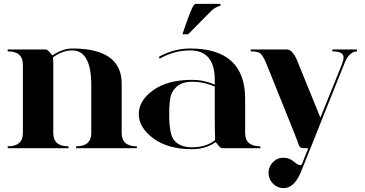

<svg xmlns="http://www.w3.org/2000/svg" viewBox="-20 -762 1875 987"><path d="M253.9 -429.7V-78.1Q253.9 -9.8 332 -9.8V0H19.5V-9.8Q97.7 -9.8 97.7 -78.1V-429.7Q97.7 -498 19.5 -498V-507.8H214.8Q223.6 -507.8 235.8 -492.7Q248 -477.5 250 -477.5Q302.7 -512.7 351.6 -512.7Q605.5 -512.7 605.5 -332V-78.1Q605.5 -9.8 683.6 -9.8V0H371.1V-9.8Q449.2 -9.8 449.2 -78.1V-322.3Q449.2 -502.9 351.6 -502.9Q300.8 -502.9 252 -466.8Q253.9 -449.2 253.9 -429.7Z M918 -585.9 927.7 -615.2Q963.9 -719.7 975.6 -734.4Q981.4 -742.2 986.3 -742.2H1113.3V-732.4Q1108.4 -732.4 1093.3 -725.1Q1076.7 -717.3 1064 -704.1L947.3 -585.9ZM1318.4 0H1123Q1113.3 0 1101.6 -15.6Q1089.8 -31.2 1087.9 -31.2Q1038.1 4.9 966.8 4.9Q842.8 4.9 768.1 -50.8Q693.4 -106.4 693.4 -175.8Q693.4 -245.1 767.6 -298.3Q841.8 -351.6 966.8 -351.6Q1027.3 -351.6 1084 -327.1V-351.6Q1084 -502.9 957 -502.9Q876 -502.9 801.8 -460.9L795.9 -469.7Q874 -512.7 957 -512.7Q1240.2 -512.7 1240.2 -253.9V-78.1Q1240.2 -9.8 1318.4 -9.8ZM1084 -316.4Q1028.3 -341.8 966.8 -341.8Q894.5 -341.8 865.2 -287.1Q849.6 -260.7 849.6 -175.8Q849.6 -72.3 875 -41Q905.3 -4.9 966.8 -4.9Q1041 -4.9 1085.9 -42Q1084 -102.5 1084 -158.2Z M1513.7 -435.5 1627 -157.2 1739.3 -435.5Q1746.1 -452.6 1746.1 -466.8Q1746.1 -498 1688.5 -498V-507.8H1815.4V-498Q1773.4 -497.1 1749 -431.6L1632.8 -142.6L1578.1 -4.9L1522.5 132.8Q1488.3 205.1 1438.5 205.1Q1406.2 205.1 1383.3 182.1Q1360.4 159.2 1360.4 127Q1360.4 94.7 1382.8 71.8Q1405.3 48.8 1437.5 48.8Q1467.3 48.8 1491.2 69.3Q1511.7 86.9 1522.5 86.9Q1530.3 86.9 1533.2 79.1L1564.5 0H1544.9Q1523.9 0 1518.6 -10.7Q1517.6 -12.7 1495.1 -72.3L1350.6 -431.6Q1331.5 -479 1315.4 -489.3Q1301.8 -498 1268.6 -498V-507.8H1454.1Q1487.3 -507.8 1513.7 -435.5Z"/></svg>

Font: spinwerad
Style: Bold
Weight: 700
Width: 7
Version: Version 0.3